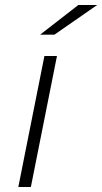

<svg xmlns="http://www.w3.org/2000/svg" viewBox="-20 -745 407 765"><path d="M157 -522H207L103 0H53ZM292 -725H367L197 -607H140Z"/></svg>

Font: Montserrat Alternates Light
Style: Italic
Weight: 300
Italic angle: -11.3°
Designer: Julieta Ulanovsky
Foundry: Julieta Ulanovsky
Version: Version 7.200